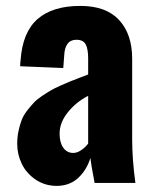

<svg xmlns="http://www.w3.org/2000/svg" viewBox="-20 -607 506 637"><path d="M223.1 -99.6Q236.3 -99.6 250.2 -109.4Q264.2 -119.1 272.5 -130.9V-289.1Q231.9 -268.1 204.8 -234.1Q177.7 -200.2 177.7 -163.6Q177.7 -134.3 189.9 -116.9Q202.1 -99.6 223.1 -99.6ZM167 9.8Q127.9 9.3 97.4 -11.7Q66.9 -32.7 52 -64Q37.1 -95.2 37.1 -129.9Q37.1 -152.3 41.5 -172.9Q45.9 -193.4 52.2 -209.5Q58.6 -225.6 70.3 -240.5Q82 -255.4 92.3 -266.4Q102.5 -277.3 119.4 -288.6Q136.2 -299.8 148.4 -306.9Q160.6 -314 180.2 -322.8Q199.7 -331.5 211.2 -336.2Q222.7 -340.8 242.9 -348.6Q263.2 -356.4 272.5 -359.9V-413.1Q272.5 -444.3 264.4 -459.7Q256.3 -475.1 233.4 -475.1Q194.8 -475.1 192.9 -420.9L189.9 -381.3L46.9 -387.2Q46.9 -397 48.3 -407.2Q54.7 -500 104.5 -543.7Q154.3 -587.4 246.6 -587.4Q332 -587.4 375.2 -540.5Q418.5 -493.7 418.5 -412.1V-145Q418.5 -78.6 429.2 0H293.9Q281.7 -64 279.8 -83Q268.1 -43.5 239.5 -16.8Q210.9 9.8 167 9.8Z"/></svg>

Font: Oswald
Style: DemiBold
Weight: 600
Designer: Vernon Adams
Foundry: Vernon Adams
Version: 3.0; ttfautohint (v0.95) -l 8 -r 50 -G 200 -x 0 -w "G" -W -c